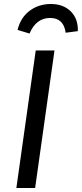

<svg xmlns="http://www.w3.org/2000/svg" viewBox="-20 -942 410 962"><path d="M156 0H62L159 -689H253ZM68 -792Q83 -854 128.5 -888Q174 -922 235 -922Q297 -922 334.5 -885Q372 -848 370 -786L309 -778Q299 -852 231 -852Q161 -852 128 -774Z"/></svg>

Font: FiraGO
Style: Italic
Weight: 400
Italic angle: -8°
Designer: bBox Type GmbH
Foundry: bBox Type GmbH
Version: Version 1.001